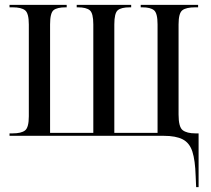

<svg xmlns="http://www.w3.org/2000/svg" viewBox="-20 -556 862 786"><path d="M781 165Q779 100 767.5 64.5Q756 29 728 14.5Q700 0 650 0H19V-10H32Q67 -10 82.5 -22Q98 -34 98 -80V-456Q98 -502 82.5 -514Q67 -526 32 -526H19V-536H253V-526H249Q214 -526 199.5 -514.5Q185 -503 185 -456V-12H362V-456Q362 -502 347.5 -514Q333 -526 299 -526H294V-536H517V-526H511Q476 -526 462 -514Q448 -502 448 -456V-12H625V-456Q625 -502 610.5 -514Q596 -526 563 -526H556V-536H791V-526H779Q742 -526 726.5 -514Q711 -502 711 -456V-87Q711 -36 728 -23Q745 -10 780 -10H793V210H783Z"/></svg>

Font: Noto Serif Display Condensed
Style: Regular
Weight: 400
Width: 3
Designer: Monotype Design Team
Foundry: Monotype Imaging Inc.
Version: Version 2.009